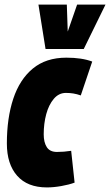

<svg xmlns="http://www.w3.org/2000/svg" viewBox="-20 -809 481 839"><path d="M185 10Q100 10 55 -41Q10 -92 10 -182Q10 -293 38 -377.5Q66 -462 123.5 -509.5Q181 -557 270 -557Q338 -557 383 -540L333 -392Q316 -398 300.5 -400.5Q285 -403 268 -403Q237 -403 215 -377Q193 -351 182 -310Q171 -269 171 -222Q171 -187 184.5 -166Q198 -145 229 -145Q259 -145 291 -150L306 -11Q282 -2 248 4Q214 10 185 10ZM441 -789 346 -595H179L148 -789H272L276 -671L317 -789Z"/></svg>

Font: Georama Condensed ExtraBold
Style: Italic
Weight: 800
Width: 3
Italic angle: -9°
Designer: Jean-Baptiste Levee
Foundry: Production Type
Version: Version 1.000